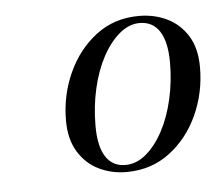

<svg xmlns="http://www.w3.org/2000/svg" viewBox="-34 -759 432 378"><g transform="rotate(-5 182.0 -570.0)"><path d="M202 -418Q173 -418 148 -430Q123 -442 107.5 -467Q92 -492 92 -529Q92 -579 112 -623Q132 -667 168 -694.5Q204 -722 253 -722Q283 -722 308 -710Q333 -698 348.5 -673.5Q364 -649 364 -611Q364 -561 344 -517Q324 -473 287.5 -445.5Q251 -418 202 -418ZM201 -432Q223 -432 242 -448Q261 -464 275.5 -491Q290 -518 298 -553Q306 -588 306 -625Q306 -666 292.5 -687Q279 -708 253 -708Q232 -708 213 -692Q194 -676 179.5 -649Q165 -622 157 -587Q149 -552 149 -514Q149 -473 162.5 -452.5Q176 -432 201 -432Z"/></g></svg>

Font: Source Serif 4 60pt
Style: Italic
Weight: 400
Italic angle: -12°
Version: Version 4.004;hotconv 1.0.116;makeotfexe 2.5.65601